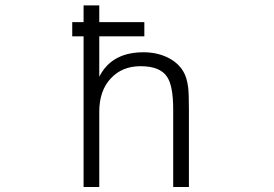

<svg xmlns="http://www.w3.org/2000/svg" viewBox="-20 -708 1040 728"><path d="M527.3 -570.3V-624H356.4V-687.5H296.9V-624H253.9V-570.3H296.9V1H356.4V-284.2Q356.4 -364.3 400.4 -411.1Q443.4 -457 512.7 -457Q586.9 -457 613.3 -417Q636.7 -382.8 636.7 -293V1H696.3V-293.9Q696.3 -353.5 693.4 -377Q688.5 -415 674.8 -437.5Q654.3 -471.7 613.3 -491.2Q573.2 -509.8 524.4 -509.8Q466.8 -509.8 426.8 -489.3Q381.8 -466.8 356.4 -417V-570.3Z"/></svg>

Font: DotumChe
Style: Regular
Weight: 400
Monospace: yes
Version: Version 2.21